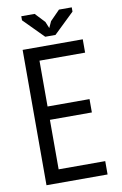

<svg xmlns="http://www.w3.org/2000/svg" viewBox="-95 -924 620 978"><g transform="rotate(-10 214.5 -435.0)"><path d="M64 -700H375V-631H139V-394H356V-325H139V-69H380V0H64ZM242 -746H189L87 -849V-870H156L203 -820L217 -786L232 -819L282 -870H348V-848Z"/></g></svg>

Font: PT Sans Narrow
Style: Regular
Weight: 400
Width: 3
Designer: A.Korolkova, O.Umpeleva, V.Yefimov
Foundry: ParaType Ltd
Version: Version 2.003W OFL